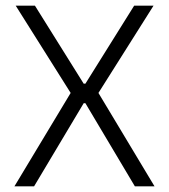

<svg xmlns="http://www.w3.org/2000/svg" viewBox="-20 -659 598 679"><path d="M31 0 234.5 -338V-323L35.5 -639H103.5L276 -363H282L454.5 -639H523L323.5 -323V-338L526.5 0H457L282 -294H276L100.5 0Z"/></svg>

Font: Anek Tamil Light
Style: Regular
Weight: 300
Designer: Aadarsh Rajan (Tamil), Yesha Goshar (Latin)
Foundry: Ek Type
Version: Version 1.003